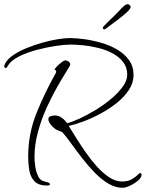

<svg xmlns="http://www.w3.org/2000/svg" viewBox="-65 -871 693 913"><path d="M518 22Q484 22 451 2.5Q418 -17 387 -48.5Q356 -80 328 -116Q300 -152 275.5 -186Q251 -220 231 -243Q224 -246 212 -250.5Q200 -255 195 -260Q186 -266 175.5 -279.5Q165 -293 165 -304Q165 -315 176 -318.5Q187 -322 195 -322Q214 -322 229.5 -310.5Q245 -299 254 -285Q278 -291 314 -307.5Q350 -324 389.5 -348Q429 -372 463 -400.5Q497 -429 518.5 -458.5Q540 -488 540 -516Q540 -551 520.5 -576Q501 -601 470 -617.5Q439 -634 402.5 -643Q366 -652 331 -655.5Q296 -659 270 -659Q243 -659 199.5 -652.5Q156 -646 109 -633.5Q62 -621 24.5 -602Q-13 -583 -28 -558Q-29 -555 -31.5 -551.5Q-34 -548 -39 -548Q-42 -548 -43.5 -551Q-45 -554 -45 -556Q-45 -558 -44 -561Q-43 -564 -42 -566Q-31 -589 -3.5 -608Q24 -627 60.5 -642Q97 -657 136 -668Q175 -679 209.5 -684.5Q244 -690 267 -690Q298 -690 337.5 -684.5Q377 -679 418 -667Q459 -655 493.5 -634.5Q528 -614 549 -584.5Q570 -555 570 -514Q570 -477 548 -443.5Q526 -410 491 -382Q456 -354 414.5 -331.5Q373 -309 333 -294Q293 -279 262 -272Q276 -249 297 -215.5Q318 -182 343 -146Q368 -110 396.5 -78.5Q425 -47 455 -27.5Q485 -8 515 -8Q543 -8 560.5 -18Q578 -28 588 -38Q598 -48 600 -48Q608 -48 608 -40Q608 -26 590.5 -11.5Q573 3 552 12.5Q531 22 518 22ZM157 11Q117 11 98 -10Q79 -31 74 -62.5Q69 -94 69 -126Q69 -235 108.5 -333Q148 -431 200 -523Q202 -527 202 -530Q202 -535 201.5 -536Q201 -537 200 -537Q192 -537 196.5 -544Q201 -551 211 -560.5Q221 -570 231 -577Q241 -584 245 -584Q253 -584 261 -578.5Q269 -573 269 -564Q269 -560 252 -533Q235 -506 209.5 -462Q184 -418 158.5 -362.5Q133 -307 116 -245.5Q99 -184 99 -123Q99 -107 102.5 -81Q106 -55 116 -33.5Q126 -12 147 -8Q152 -7 162 -4Q172 -1 173 6Q171 10 166 10.5Q161 11 157 11ZM431 -731Q430 -731 427 -733Q424 -735 424 -736Q424 -741 427 -745Q431 -750 447 -765.5Q463 -781 482 -799.5Q501 -818 513 -832Q520 -839 527.5 -845Q535 -851 542 -851Q546 -851 550 -848Q556 -844 556 -838Q556 -829 537.5 -812Q519 -795 491.5 -774.5Q464 -754 436 -733Q432 -731 431 -731Z"/></svg>

Font: Licorice
Style: Regular
Weight: 400
Designer: Robert E. Leuschke
Foundry: Robert E. Leuschke
Version: Version 1.010; ttfautohint (v1.8.3)